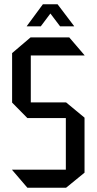

<svg xmlns="http://www.w3.org/2000/svg" viewBox="-20 -884 455 904"><path d="M125 -623V-708H306L378 -624V-623ZM109 0 37 -84V-85H290V0ZM109 -328 37 -401V-402H290V-328ZM37 -402V-634L124 -708H125V-402ZM290 0V-402H291L378 -330V-71L291 0ZM263 -760 191 -855 251 -864 329 -761V-760ZM106 -760V-761L182 -864H250L172 -760Z"/></svg>

Font: Foldit
Style: Regular
Weight: 400
Version: Version 1.003